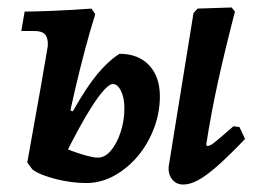

<svg xmlns="http://www.w3.org/2000/svg" viewBox="-20 -482 692 514"><path d="M211 8Q172 8 130 -2.5Q88 -13 67 -28L158 -190L175 -184Q211 -248 240.5 -283.5Q270 -319 300 -338Q350 -338 379 -307.5Q408 -277 408 -224Q408 -180 392 -138Q376 -96 348.5 -63.5Q321 -31 285.5 -11.5Q250 8 211 8ZM67 -28 53 -47Q61 -92 70 -142Q79 -192 87 -237Q95 -282 100.5 -315Q106 -348 108 -359Q109 -380 101 -389.5Q93 -399 72 -399H37L46 -451Q72 -451 121 -453Q170 -455 225 -459L235 -444Q222 -403 208 -350.5Q194 -298 182 -246.5Q170 -195 162 -155ZM145 -48 136 -94Q153 -85 173.5 -77.5Q194 -70 212.5 -65Q231 -60 242 -60Q261 -60 277 -79Q293 -98 303 -128.5Q313 -159 313 -192Q313 -220 304 -238.5Q295 -257 282 -257Q273 -257 258.5 -241Q244 -225 226 -197Q208 -169 187.5 -131Q167 -93 145 -48ZM621 -142 636 -110Q594 -66 563.5 -39Q533 -12 511 0Q489 12 471 12Q451 12 440 -3Q429 -18 432 -39L498 -447L509 -459L600 -462L609 -451Q583 -351 564 -265Q545 -179 532 -94L535 -91Q542 -91 554 -100.5Q566 -110 605 -144Z"/></svg>

Font: Alegreya SemiBold
Style: Italic
Weight: 600
Italic angle: -7°
Designer: Juan Pablo del Peral
Foundry: Huerta Tipografica
Version: Version 2.009